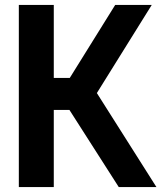

<svg xmlns="http://www.w3.org/2000/svg" viewBox="-20 -760 656 780"><path d="M56.5 0V-740H198.5V-443.5H263.5L448 -740H596.5L373.5 -382L615.5 0H462.5L262 -313.5H198.5V0Z"/></svg>

Font: Encode Sans Condensed
Style: Bold
Weight: 700
Width: 3
Designer: Multiple Designers
Foundry: Impallari Type
Version: Version 3.000; ttfautohint (v1.8.3) -l 8 -r 50 -G 200 -x 14 